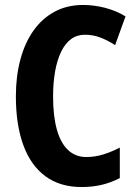

<svg xmlns="http://www.w3.org/2000/svg" viewBox="-20 -744 552 774"><path d="M322 -604Q290 -604 266 -586Q242 -568 226 -534.5Q210 -501 202 -455.5Q194 -410 194 -355Q194 -277 209 -222.5Q224 -168 254 -139.5Q284 -111 328 -111Q363 -111 396.5 -121.5Q430 -132 463 -149V-26Q428 -8 390.5 1Q353 10 309 10Q222 10 163 -33.5Q104 -77 74 -159Q44 -241 44 -356Q44 -436 62 -503.5Q80 -571 114.5 -620Q149 -669 199.5 -696.5Q250 -724 315 -724Q359 -724 403.5 -712.5Q448 -701 486 -678L444 -562Q415 -581 385 -592.5Q355 -604 322 -604Z"/></svg>

Font: Noto Sans Display Condensed
Style: Bold
Weight: 700
Width: 3
Designer: Monotype Design Team
Foundry: Monotype Imaging Inc.
Version: Version 2.003